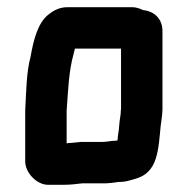

<svg xmlns="http://www.w3.org/2000/svg" viewBox="-20 -491 521 533"><path d="M264 -97H205C195 -96 185 -95 174 -94C171 -94 168 -94 165 -93V-183C169 -239 171 -294 184 -340L188 -356H316V-190C315 -183 315 -178 315 -175C314 -169 313 -162 312 -154L310 -132L307 -111C307 -108 307 -105 306 -101C301 -100 297 -100 292 -100C284 -99 273 -97 264 -97ZM112 22H158C173 22 193 20 208 18H264C271 18 279 18 287 17L303 15C307 14 311 14 314 14C323 14 333 12 343 9C371 2 389 -6 404 -31C417 -54 421 -87 424 -120L426 -141C428 -159 430 -165 431 -186V-405C431 -438 409 -460 377 -463C367 -468 357 -471 347 -471H167C148 -471 131 -464 115 -451C85 -428 73 -380 65 -334C53 -290 53 -237 50 -185V-43C50 -12 81 21 112 22Z"/></svg>

Font: Electronic
Style: UltHv
Weight: 900
Version: Version 1.011